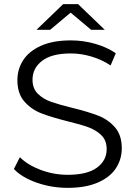

<svg xmlns="http://www.w3.org/2000/svg" viewBox="-20 -901 655 927"><path d="M47 -85 76 -142Q114 -104 177 -80.5Q240 -57 307 -57Q401 -57 448 -91.5Q495 -126 495 -181Q495 -223 469.5 -248Q444 -273 407 -286.5Q370 -300 304 -316Q225 -336 178 -354.5Q131 -373 97.5 -411Q64 -449 64 -514Q64 -567 92 -610.5Q120 -654 178 -680Q236 -706 322 -706Q382 -706 439.5 -689.5Q497 -673 539 -644L514 -585Q470 -614 420 -628.5Q370 -643 322 -643Q230 -643 183.5 -607.5Q137 -572 137 -516Q137 -474 162.5 -448.5Q188 -423 226.5 -409.5Q265 -396 330 -380Q407 -361 454.5 -342.5Q502 -324 535 -286.5Q568 -249 568 -185Q568 -132 539.5 -88.5Q511 -45 452 -19.5Q393 6 307 6Q229 6 157.5 -19Q86 -44 47 -85ZM420 -757 321 -840 222 -757H156L285 -881H357L486 -757Z"/></svg>

Font: APTA Sans Regular
Style: Regular
Weight: 400
Version: Version 7.200